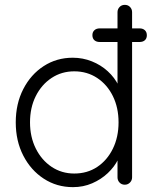

<svg xmlns="http://www.w3.org/2000/svg" viewBox="-20 -760 642 790"><path d="M493.5 -740Q506.8 -740 515.1 -731.2Q523.5 -722.5 523.5 -709.8V-30.2Q523.5 -17.8 514.8 -8.9Q506 0 493.5 0Q480.2 0 471.9 -8.9Q463.5 -17.8 463.5 -30.2V-149L481 -163.2Q481 -134.5 465.9 -104Q450.8 -73.5 423.4 -47.6Q396 -21.8 359.4 -5.9Q322.8 10 280.2 10Q213.5 10 160.1 -24.8Q106.8 -59.5 75.8 -119.8Q44.8 -180 44.8 -256.5Q44.8 -333.2 75.8 -393.5Q106.8 -453.8 159.9 -488.1Q213 -522.5 279.2 -522.5Q320.8 -522.5 357.9 -507.6Q395 -492.8 423.4 -466.8Q451.8 -440.8 468.1 -407.5Q484.5 -374.2 484.5 -337.8L463.5 -353.2V-709.8Q463.5 -722.2 471.9 -731.1Q480.2 -740 493.5 -740ZM285.5 -46Q339.2 -46 380.1 -73.2Q421 -100.5 444.4 -148.2Q467.8 -196 467.8 -256.5Q467.8 -317.2 444.4 -364.6Q421 -412 379.8 -439.2Q338.5 -466.5 285.5 -466.5Q233.5 -466.5 192.2 -439.2Q151 -412 127.2 -364.6Q103.5 -317.2 103.5 -256.5Q103.5 -196.8 127.2 -149Q151 -101.2 192.2 -73.6Q233.5 -46 285.5 -46ZM554 -587.2H390.5Q376.5 -587.2 368.4 -594.5Q360.2 -601.8 360.2 -615.5Q360.2 -628 368.4 -635.6Q376.5 -643.2 390.5 -643.2H554Q568 -643.2 576.1 -635.6Q584.2 -628 584.2 -614.8Q584.2 -601.8 576.1 -594.5Q568 -587.2 554 -587.2Z"/></svg>

Font: Quicksand Variable Light
Style: Regular
Weight: 300
Designer: Andrew Paglinawan
Foundry: Andrew Paglinawan
Version: Version 3.004